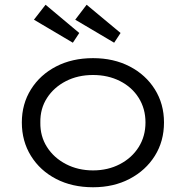

<svg xmlns="http://www.w3.org/2000/svg" viewBox="-20 -779 783 809"><path d="M372 10Q284 10 216.5 -25Q149 -60 110.5 -122Q72 -184 72 -263Q72 -341 110.5 -402.5Q149 -464 216.5 -499Q284 -534 372 -534Q459 -534 526.5 -499Q594 -464 632.5 -402.5Q671 -341 671 -263Q671 -184 632.5 -122.5Q594 -61 526.5 -25.5Q459 10 372 10ZM372 -61Q435 -61 485.5 -87.5Q536 -114 564.5 -159.5Q593 -205 593 -263Q593 -321 564.5 -366.5Q536 -412 485.5 -437.5Q435 -463 372 -463Q308 -463 257.5 -437Q207 -411 178 -366Q149 -321 150 -263Q149 -205 178 -159.5Q207 -114 258 -87.5Q309 -61 372 -61ZM461 -599 297 -696 345 -759 488 -640ZM287 -599 123 -696 172 -759 314 -640Z"/></svg>

Font: Lexend Exa Light
Style: Regular
Weight: 300
Designer: Bonnie Shaver-Troup, Thomas Jockin
Foundry: Lexend
Version: Version 1.007